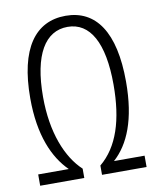

<svg xmlns="http://www.w3.org/2000/svg" viewBox="-82 -789 704 853"><g transform="rotate(-10 270.0 -362.0)"><path d="M272 -674C373 -674 429 -575 429 -386C429 -226 392 -111 309 -42V0H510V-51H372C441 -113 486 -218 486 -389C486 -614 408 -724 272 -724C135 -724 54 -615 54 -390C54 -223 102 -116 168 -51H30V0H229V-42C159 -107 111 -226 111 -386C111 -577 171 -674 272 -674Z"/></g></svg>

Font: Noto Sans UI Condensed Light
Style: Regular
Weight: 300
Width: 3
Designer: Monotype Design Team
Foundry: Monotype Imaging Inc.
Version: Version 1.901